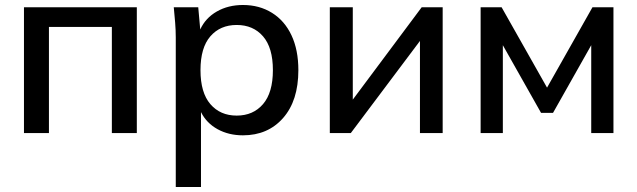

<svg xmlns="http://www.w3.org/2000/svg" viewBox="-20 -533 2553 769"><path d="M76 0V-504H528V0H428V-425H176V0Z M684 216V-383Q684 -412 681.5 -442.5Q679 -473 676 -504H774L782 -415Q803 -461 848.5 -487Q894 -513 953 -513Q1019 -513 1069.5 -481.5Q1120 -450 1147.5 -391.5Q1175 -333 1175 -252Q1175 -130 1114 -60.5Q1053 9 953 9Q896 9 851.5 -15.5Q807 -40 785 -84V216ZM928 -70Q994 -70 1033.5 -116Q1073 -162 1073 -252Q1073 -342 1033.5 -387.5Q994 -433 928 -433Q862 -433 822.5 -387.5Q783 -342 783 -252Q783 -162 822.5 -116Q862 -70 928 -70Z M1301 0V-504H1393V-134L1669 -504H1753V0H1662V-369L1385 0Z M1905 0V-504H1989L2171 -182L2353 -504H2437V0H2348V-352L2195 -81H2147L1994 -352V0Z"/></svg>

Font: Mulish SemiBold
Style: Regular
Weight: 600
Designer: Vernon Adams
Foundry: Vernon Adams
Version: Version 3.603; ttfautohint (v1.8.3)